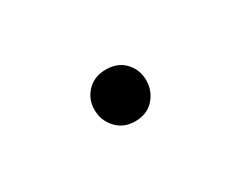

<svg xmlns="http://www.w3.org/2000/svg" viewBox="-30 -445 303 242"><g transform="rotate(-30 122.0 -324.5)"><path d="M84.5 -325.2Q84.5 -309.6 95 -298.3Q105.5 -287.1 122.1 -287.1Q139.2 -287.1 149.4 -298.3Q159.7 -309.6 159.7 -325.2Q159.7 -340.8 149.4 -351.6Q139.2 -362.3 122.1 -362.3Q105.5 -362.3 95 -351.6Q84.5 -340.8 84.5 -325.2Z"/></g></svg>

Font: Estedad-FD VF
Style: Regular
Weight: 100
Designer: Amin Abedi
Version: Version 7.3